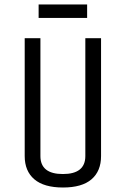

<svg xmlns="http://www.w3.org/2000/svg" viewBox="-20 -820 560 855"><path d="M360 -125V-650H430V-125Q430 -58 387.5 -21.5Q345 15 260.5 15Q176 15 133 -21.5Q90 -58 90 -125V-650H160V-125Q160 -45 260 -45Q360 -45 360 -125ZM152 -740V-800H368V-740Z"/></svg>

Font: Unica One
Style: Regular
Weight: 400
Designer: Eduardo Rodriguez Tunni
Foundry: Eduardo Rodriguez Tunni
Version: Version 1.001